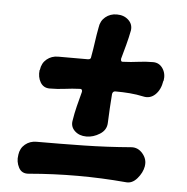

<svg xmlns="http://www.w3.org/2000/svg" viewBox="-46 -689 661 680"><g transform="rotate(5 284.0 -349.5)"><path d="M282 -592Q285 -616 302 -630Q319 -644 342 -644H343Q368 -644 384 -629Q400 -614 397 -592Q392 -566 385 -540Q378 -514 371 -489Q370 -477 380 -479Q407 -480 432.5 -483.5Q458 -487 485 -487Q507 -487 519.5 -468.5Q532 -450 528 -425L527 -424Q522 -392 503.5 -374.5Q485 -357 460 -363Q437 -368 412.5 -370Q388 -372 361 -372Q352 -372 350 -362Q348 -336 346.5 -310.5Q345 -285 344 -258Q343 -233 320 -218.5Q297 -204 273 -204H272Q247 -204 231 -219Q215 -234 219 -256Q223 -282 229.5 -308Q236 -334 243 -360Q244 -365 241.5 -368Q239 -371 234 -370Q208 -369 182 -365.5Q156 -362 128 -362Q106 -362 95 -380.5Q84 -399 87 -424L88 -425Q91 -449 108 -463Q125 -477 148 -477Q175 -477 201 -477Q227 -477 254 -477Q265 -477 265 -487Q270 -514 273.5 -540Q277 -566 282 -592ZM488 -117Q484 -94 466 -73Q448 -52 425 -55Q255 -70 82 -55Q56 -52 45 -73Q34 -94 38 -117V-118Q41 -142 58 -156Q75 -170 98 -170Q182 -170 265.5 -171.5Q349 -173 434 -180Q458 -182 475 -162Q492 -142 488 -118Z"/></g></svg>

Font: Winky Sans ExtraBold
Style: Italic
Weight: 800
Italic angle: -8.97852°
Designer: Simon Atzbach
Foundry: typofactur
Version: Version 1.205